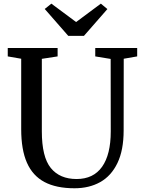

<svg xmlns="http://www.w3.org/2000/svg" viewBox="-20 -1000 768 1028"><path d="M93.5 -308V-685.5L21.5 -698V-743H288.5V-698L204 -685V-297Q204 -159.5 252 -100.5Q300 -41.5 390 -41.5Q480 -41.5 526.5 -107Q573 -172.5 573 -296.5L572.5 -684.5L490 -698V-743H714.5V-698L642.5 -685.5L642 -301.5Q642 -196 608.8 -127Q575.5 -58 516.5 -25Q457.5 8 379 8Q281 8 218 -25.5Q155 -59 124.2 -128.8Q93.5 -198.5 93.5 -308ZM219.5 -952 255 -980.5 387.5 -882 520 -980.5 555 -951.5 429.5 -808H345.5Z"/></svg>

Font: Merriweather 12pt
Style: Regular
Weight: 400
Designer: Eben Sorkin
Foundry: Eben Sorkin
Version: Version 2.100